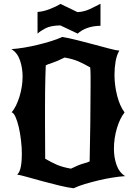

<svg xmlns="http://www.w3.org/2000/svg" viewBox="-20 -963 731 1028"><path d="M222 -113Q240 -103 255 -95Q270 -87 285.5 -80.5Q301 -74 319 -69Q337 -64 360 -60Q402 -81 427 -87.5Q452 -94 460 -99Q462 -196 463.5 -302.5Q465 -409 465 -505Q465 -530 465 -554.5Q465 -579 463 -602Q445 -612 430 -620Q415 -628 399.5 -634.5Q384 -641 366.5 -646Q349 -651 326 -655Q284 -634 258.5 -626Q233 -618 225 -613Q224 -588 223 -552.5Q222 -517 221.5 -476Q221 -435 221 -390Q221 -345 221 -302Q221 -257 221.5 -205Q222 -153 222 -113ZM42 -362Q55 -376 65.5 -397.5Q76 -419 84 -444.5Q92 -470 96.5 -498Q101 -526 101 -553Q101 -599 87 -640Q73 -681 41 -700Q72 -702 108.5 -708Q145 -714 182 -723Q219 -732 253 -742.5Q287 -753 313 -765Q346 -760 391.5 -748.5Q437 -737 482 -725Q527 -713 564.5 -703Q602 -693 619 -692Q605 -669 599 -634.5Q593 -600 593 -563Q593 -507 607 -451.5Q621 -396 647 -361Q622 -330 606 -276.5Q590 -223 590 -166Q590 -120 604 -80Q618 -40 650 -20Q619 -18 581.5 -12Q544 -6 506.5 3Q469 12 434 22.5Q399 33 374 45Q341 41 296 30Q251 19 206.5 7Q162 -5 125 -15.5Q88 -26 72 -28Q86 -41 91.5 -70.5Q97 -100 97 -138Q97 -173 92.5 -211.5Q88 -250 80.5 -282.5Q73 -315 63 -337Q53 -359 42 -362ZM181 -899Q212 -901 246.5 -914.5Q281 -928 304 -942L395 -898Q430 -900 460 -914Q490 -928 518 -943V-825Q476 -824 445.5 -812.5Q415 -801 396 -783L303 -827Q251 -826 223.5 -811.5Q196 -797 181 -783Z"/></svg>

Font: New Rocker
Style: Regular
Weight: 400
Designer: Pablo Impallari, Brenda Gallo, Rodrigo Fuenzalida
Foundry: Pablo Impallari, Brenda Gallo, Rodrigo Fuenzalida
Version: Version 1.000; ttfautohint (v0.93) -l 8 -r 50 -G 200 -x 14 -